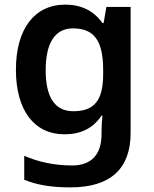

<svg xmlns="http://www.w3.org/2000/svg" viewBox="-20 -572 666 832"><path d="M263 -552C129 -552 49 -446 49 -270C49 -94 128 10 260 10C328 10 383 -15 420 -71H424C422 -55 420 -24 420 -4V10C420 98 375 145 293 145C217 145 146 130 85 103V207C144 231 208 240 285 240C459 240 546 159 546 4V-542H441L429 -472H424C386 -526 331 -552 263 -552ZM296 -449C387 -449 427 -397 427 -269V-250C427 -134 386 -90 298 -90C217 -90 178 -151 178 -268C178 -387 219 -449 296 -449Z"/></svg>

Font: Noto Sans Gurmukhi SemiBold
Style: Regular
Weight: 600
Designer: Jelle Bosma - Monotype Design Team
Foundry: Monotype Imaging Inc.
Version: Version 2.004